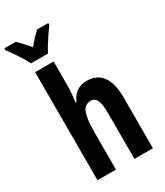

<svg xmlns="http://www.w3.org/2000/svg" viewBox="-269 -1074 1007 1169"><g transform="rotate(-30 234.0 -489.5)"><path d="M186 -759.8V-590.8Q186 -561.5 183.6 -533Q181.2 -504.4 175.8 -477.1H184.1Q216.8 -557.1 301.8 -557.1Q372.6 -557.1 409.2 -506.3Q445.8 -455.6 445.8 -360.8V0H315.9V-324.2Q315.9 -383.8 303.2 -411.9Q290.5 -439.9 263.2 -439.9Q218.8 -439.9 202.4 -397.2Q186 -354.5 186 -263.2V0H56.2V-759.8ZM61.5 -818.8Q52.2 -838.4 35.4 -865.5Q18.6 -892.6 0 -919.7Q-18.6 -946.8 -33.2 -965.8V-979H45.9Q62.5 -963.9 81.5 -943.1Q100.6 -922.4 120.6 -897.9Q143.6 -925.3 160.9 -943.6Q178.2 -961.9 196.8 -979H274.9V-965.8Q260.7 -946.8 242.7 -920.4Q224.6 -894 208 -866.9Q191.4 -839.8 180.7 -818.8Z"/></g></svg>

Font: Open Sans Condensed
Style: Bold
Weight: 700
Width: 3
Designer: Monotype Design Team
Foundry: Monotype Imaging Inc.
Version: Version 3.003; ttfautohint (v1.8.4)